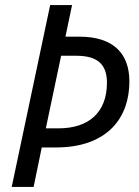

<svg xmlns="http://www.w3.org/2000/svg" viewBox="-20 -734 545 754"><path d="M26 0H112L144 -155H201C386 -155 488 -256 488 -415C488 -521 428 -590 292 -590H237L263 -714H177ZM210 -230H160L220 -515H280C361 -515 400 -483 400 -409C400 -292 328 -230 210 -230Z"/></svg>

Font: Noto Sans SemiCondensed
Style: Italic
Weight: 400
Width: 4
Italic angle: -12°
Designer: Monotype Design Team
Foundry: Monotype Imaging Inc.
Version: Version 2.013